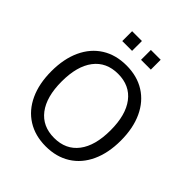

<svg xmlns="http://www.w3.org/2000/svg" viewBox="-243 -1068 1237 1237"><g transform="rotate(45 375.5 -449.5)"><path d="M59.1 -359.4Q59.1 -472.3 97.6 -555.4Q136.1 -638.5 207.4 -683.3Q278.7 -728 375.6 -728Q472.5 -728 543.8 -683.3Q615.1 -638.5 653.6 -555.4Q692.1 -472.3 692.1 -359.4Q692.1 -246.5 653.6 -163.3Q615.1 -80.2 543.8 -35.5Q472.5 9.3 375.6 9.3Q278.7 9.3 207.4 -35.5Q136.1 -80.2 97.6 -163.3Q59.1 -246.5 59.1 -359.4ZM598.4 -359.4Q598.4 -498.9 540.3 -575.1Q482.2 -651.4 375.6 -651.4Q269 -651.4 210.9 -575.1Q152.8 -498.9 152.8 -359.4Q152.8 -219.8 210.9 -143.6Q269 -67.4 375.6 -67.4Q482.2 -67.4 540.3 -143.6Q598.4 -219.8 598.4 -359.4ZM415.8 -909.3H505.1V-819.5H415.8ZM244.9 -909.3H334.2V-819.5H244.9Z"/></g></svg>

Font: Min Sans VF VF
Style: Regular
Weight: 400
Designer: Jinseong-Kim, NotoSansCJK, Nunito
Foundry: Jinseong-Kim
Version: Version 1.420;Glyphs 3.1.2 (3151)